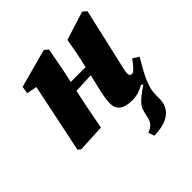

<svg xmlns="http://www.w3.org/2000/svg" viewBox="-197 -646 1018 1018"><g transform="rotate(-45 311.5 -137.0)"><path d="M433 16C466 16 496 6 523 -10L532 -2C439 62 440 74 428 124L423 145C417 171 397 189 370 197L382 231C489 229 540 184 540 112V84C540 25 568 -28 623 -121H622L589 -142C559 -102 542 -84 528 -84C519 -84 513 -91 513 -104C513 -114 515 -125 519 -141L598 -487L576 -505L415 -454C407 -409 400 -366 390 -323L381 -284H270L287 -364L310 -487L289 -505L71 -446L64 -405L122 -394L41 -5L57 8L212 0C226 -73 239 -144 255 -216L258 -229L370 -234L351 -153C345 -127 336 -88 336 -56C336 -10 366 16 433 16Z"/></g></svg>

Font: Source Serif Pro Black
Style: Italic
Weight: 900
Italic angle: -12°
Designer: Frank Grießhammer
Foundry: Adobe Systems Incorporated
Version: Version 3.001;hotconv 1.0.111;makeotfexe 2.5.65597